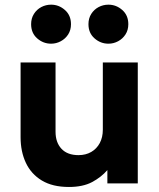

<svg xmlns="http://www.w3.org/2000/svg" viewBox="-20 -766 666 802"><path d="M268 15Q199.5 15 154.8 -12Q110 -39 88 -86Q66 -133 66 -192.5V-505H212V-216Q212 -171 236.8 -144.5Q261.5 -118 308 -118Q338 -118 361 -131.2Q384 -144.5 396.8 -168.5Q409.5 -192.5 409.5 -224V-505H555.5V0H428.5V-55.5Q402.5 -25.5 364.2 -5.2Q326 15 268 15ZM193.5 -583.5Q160.5 -583.5 135.2 -605.8Q110 -628 110 -665Q110 -689.5 121.8 -708Q133.5 -726.5 152.5 -736.5Q171.5 -746.5 193.5 -746.5Q226 -746.5 251.2 -724.2Q276.5 -702 276.5 -665Q276.5 -640.5 264.8 -622.2Q253 -604 234 -593.8Q215 -583.5 193.5 -583.5ZM433 -583.5Q400 -583.5 374.8 -605.8Q349.5 -628 349.5 -665Q349.5 -689.5 361.2 -708Q373 -726.5 392 -736.5Q411 -746.5 433 -746.5Q465.5 -746.5 490.8 -724.2Q516 -702 516 -665Q516 -640.5 504.2 -622.2Q492.5 -604 473.5 -593.8Q454.5 -583.5 433 -583.5Z"/></svg>

Font: Geologica SemiBold
Style: Regular
Weight: 600
Designer: Sindre Bremnes, Frode Helland
Foundry: Monokrom Skriftforlag AS
Version: Version 1.010;gftools[0.9.28]